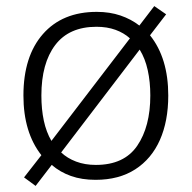

<svg xmlns="http://www.w3.org/2000/svg" viewBox="-20 -674 630 631"><path d="M533 -360Q533 -276 505.5 -214Q478 -152 424.5 -117.5Q371 -83 294 -83Q249 -83 213.5 -95.5Q178 -108 150 -132L97 -63L59 -91L116 -164Q57 -239 57 -360Q57 -489 121 -562Q185 -635 298 -635Q341 -635 376 -623Q411 -611 438 -590L487 -654L526 -627L473 -558Q533 -483 533 -360ZM116 -360Q116 -315 124 -277.5Q132 -240 149 -211L407 -548Q387 -566 359.5 -576Q332 -586 297 -586Q207 -586 161.5 -526Q116 -466 116 -360ZM474 -360Q474 -405 465.5 -443.5Q457 -482 439 -511L181 -173Q201 -154 230 -143Q259 -132 295 -132Q388 -132 431 -195Q474 -258 474 -360Z"/></svg>

Font: Noto Sans Kannada UI Light
Style: Regular
Weight: 300
Designer: Jelle Bosma - Monotype Design Team
Foundry: Monotype Imaging Inc.
Version: Version 2.005; ttfautohint (v1.8.4.7-5d5b)